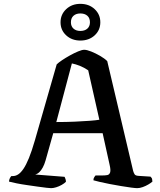

<svg xmlns="http://www.w3.org/2000/svg" viewBox="-20 -979 835 999"><path d="M246 0Q241 0 222 -2Q203 -4 176 -8Q149 -12 120.5 -16Q92 -20 67 -25Q42 -30 27 -34Q27 -43 31 -51Q35 -59 39 -63H48Q61 -63 74.5 -71.5Q88 -80 102 -100.5Q116 -121 130.5 -156.5Q145 -192 161 -247L275 -644Q284 -653 302.5 -665.5Q321 -678 343.5 -690.5Q366 -703 386.5 -711.5Q407 -720 418 -720Q432 -720 454.5 -711Q477 -702 500.5 -688.5Q524 -675 538 -661L673 -89Q676 -79 680.5 -72Q685 -65 700 -64L763 -60Q766 -56 769 -53Q772 -50 773 -34Q765 -27 751.5 -19Q738 -11 722.5 -5.5Q707 0 694 0Q685 0 662 -3Q639 -6 609.5 -11Q580 -16 551 -21.5Q522 -27 499 -32.5Q476 -38 466 -41Q466 -51 471 -58Q476 -65 477 -66H511Q527 -66 538 -68Q549 -70 553 -82Q557 -94 550 -123L514 -286H257L217 -144Q211 -123 202.5 -107.5Q194 -92 184.5 -83Q175 -74 163 -71L316 -59Q317 -56 320 -49.5Q323 -43 323 -33Q315 -25 301 -17Q287 -9 272 -4.5Q257 0 246 0ZM273 -344Q325 -344 369.5 -346Q414 -348 447 -350.5Q480 -353 497 -356L439 -613Q417 -628 395.5 -636.5Q374 -645 354 -649ZM398 -768Q354 -768 324.5 -795Q295 -822 295 -863Q295 -904 324.5 -931.5Q354 -959 398 -959Q443 -959 472.5 -931.5Q502 -904 502 -863Q502 -822 472.5 -795Q443 -768 398 -768ZM398 -818Q421 -818 434.5 -830Q448 -842 448 -863Q448 -885 434.5 -897Q421 -909 398 -909Q376 -909 362.5 -897Q349 -885 349 -863Q349 -842 362.5 -830Q376 -818 398 -818Z"/></svg>

Font: Texturina Medium
Style: Regular
Weight: 500
Designer: Guillermo Torres Carreño
Foundry: Omnibus-Type
Version: Version 1.003